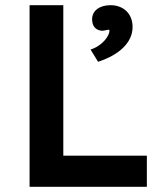

<svg xmlns="http://www.w3.org/2000/svg" viewBox="-20 -720 642 740"><path d="M94 0H546V-120H224V-700H94ZM329 -529 358 -482C439 -508 491 -556 491 -616C491 -669 454 -700 406 -700C364 -700 335 -679 335 -646C335 -623 345 -606 368 -602C384 -599 402 -611 402 -602C402 -583 376 -544 329 -529Z"/></svg>

Font: Easer Grotesk Medium
Style: Regular
Weight: 500
Designer: Boardeaser, Bonnie Shaver-Troup, Thomas Jockin
Foundry: Lexend
Version: Version 1.001;Glyphs 3.1.2 (3151)